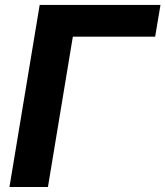

<svg xmlns="http://www.w3.org/2000/svg" viewBox="-20 -747 661 767"><path d="M621.1 -727.3 599.8 -600.5H271L171.5 0H17.8L138.5 -727.3Z"/></svg>

Font: Inter UI
Style: Bold Italic
Weight: 700
Italic angle: 9.39999°
Designer: Rasmus Andersson
Foundry: rsms
Version: 3.2;8d6f07862